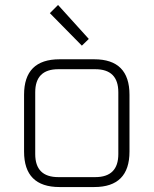

<svg xmlns="http://www.w3.org/2000/svg" viewBox="-20 -754 619 774"><path d="M77 -143V-372Q77 -515 220 -515H360Q502 -515 502 -372V-143Q502 0 360 0H220Q77 0 77 -143ZM122 -133Q122 -40 215 -40H364Q457 -40 457 -133V-382Q457 -475 364 -475H215Q122 -475 122 -382ZM181 -701 214 -734 338 -597 310 -570Z"/></svg>

Font: Oxanium ExtraLight ExtraLight
Style: Regular
Weight: 250
Version: Version 2.000